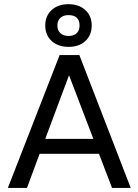

<svg xmlns="http://www.w3.org/2000/svg" viewBox="-20 -920 678 940"><path d="M429 -795Q429 -748 398 -719.2Q367 -690.5 316 -690.5Q264.5 -690.5 233 -719.2Q201.5 -748 201.5 -795Q201.5 -842 232.8 -870.8Q264 -899.5 315 -899.5Q366.5 -899.5 397.8 -870.8Q429 -842 429 -795ZM261 -795Q261 -771 275.8 -757.5Q290.5 -744 316 -744Q341.5 -744 355.5 -757.5Q369.5 -771 369.5 -795Q369.5 -846 315 -846Q290 -846 275.5 -832.5Q261 -819 261 -795ZM620 0H528.5L464.5 -167H174L112 0H18.5L272 -650.5H368.5ZM318 -551.5 201.5 -240H437Z"/></svg>

Font: Overused Grotesk
Style: Regular
Weight: 450
Version: Version 0.004